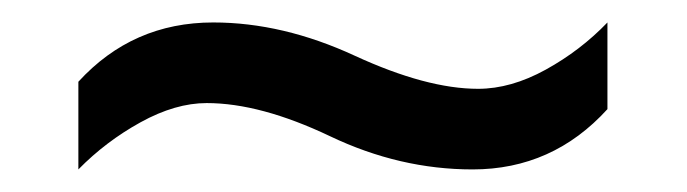

<svg xmlns="http://www.w3.org/2000/svg" viewBox="-20 -438 612 171"><path d="M49.8 -287.1V-365.2Q98.1 -418 169.9 -418Q231.9 -418 295.9 -388.4Q359.9 -358.9 405.8 -358.9Q435.1 -358.9 466.1 -376Q497.1 -393.1 521 -418V-340.8Q472.2 -287.1 400.9 -287.1Q335.9 -287.1 273.9 -316.7Q211.9 -346.2 164.1 -346.2Q136.2 -346.2 105.2 -329.1Q74.2 -312 49.8 -287.1Z"/></svg>

Font: NotoSansMyanmarRegular
Style: Regular
Weight: 400
Designer: Monotype Design team
Foundry: Monotype Imaging Inc.
Version: Version 1.05